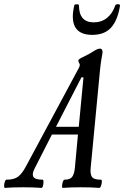

<svg xmlns="http://www.w3.org/2000/svg" viewBox="-89 -913 605 936"><path d="M-65 3Q-69 3 -69 -7Q-69 -17 -65.5 -27Q-62 -37 -58 -37Q-20 -37 -0.5 -52Q19 -67 37 -101L296 -583Q300 -591 300 -597Q300 -599 299 -601.5Q298 -604 296 -607Q293 -612 293 -618Q293 -625 318 -636Q345 -649 367 -663Q386 -676 399 -676Q411 -676 411 -657Q408 -640 404.5 -619Q401 -598 398 -566L353 -94Q350 -65 359 -51Q368 -37 403 -37Q408 -37 407.5 -27Q407 -17 403.5 -7Q400 3 395 3Q358 0 306 0Q252 0 218 3Q213 3 213.5 -7Q214 -17 217.5 -27Q221 -37 225 -37Q253 -37 263 -51Q273 -65 276 -94L291 -257H164L80 -92Q66 -66 73.5 -51.5Q81 -37 119 -37Q123 -37 123 -27Q123 -17 120.5 -7Q118 3 113 3Q77 0 24 0Q-31 0 -65 3ZM308 -536 184 -295H295L318 -536ZM361 -743Q266 -743 266 -833Q266 -846 268 -859.5Q270 -873 273 -887Q274 -892 285 -892Q296 -892 296 -887Q296 -804 368 -804Q406 -804 433 -826Q460 -848 473 -887Q475 -892 485.5 -892.5Q496 -893 496 -885Q485 -815 453 -779Q421 -743 361 -743Z"/></svg>

Font: Junicode Two Beta Condensed Medium
Style: Italic
Weight: 500
Width: 3
Italic angle: -9°
Version: Version 1.053; ttfautohint (v1.8.4)